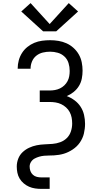

<svg xmlns="http://www.w3.org/2000/svg" viewBox="-20 -1002 640 1237"><path d="M342 -800H258L117 -928L177 -982L300 -847L423 -982L483 -928ZM247 215Q226 215 206 212Q186 209 167.5 201Q149 193 133 179.5Q117 166 106.5 148.5Q96 131 92 111Q88 91 88 71Q88 45 97.5 20.5Q107 -4 125.5 -21.5Q144 -39 167.5 -50Q191 -61 216 -66Q241 -71 267 -72Q293 -73 318.5 -75Q344 -77 368.5 -86Q393 -95 411 -113Q429 -131 437 -156Q445 -181 445 -206Q445 -226 441.5 -244.5Q438 -263 429 -280Q420 -297 405.5 -310Q391 -323 374 -331Q357 -339 338 -342Q319 -345 300 -345H236V-419H300Q317 -419 334 -422Q351 -425 366.5 -432.5Q382 -440 394.5 -452Q407 -464 415 -479Q423 -494 426 -511Q429 -528 429 -545Q429 -571 421.5 -595.5Q414 -620 395.5 -637.5Q377 -655 352.5 -662Q328 -669 303 -669Q279 -669 256 -663.5Q233 -658 214.5 -643.5Q196 -629 186.5 -606.5Q177 -584 177 -561Q177 -560 177 -559.5Q177 -559 177 -559H94Q94 -559 94 -560Q94 -561 94 -562Q94 -588 101 -613.5Q108 -639 122 -661Q136 -683 156.5 -699.5Q177 -716 201 -726Q225 -736 251 -739.5Q277 -743 303 -743Q330 -743 357 -738.5Q384 -734 408.5 -723Q433 -712 453.5 -693.5Q474 -675 487.5 -651.5Q501 -628 506.5 -601Q512 -574 512 -547Q512 -521 507 -495.5Q502 -470 488.5 -448Q475 -426 454.5 -409.5Q434 -393 410 -383Q437 -373 460.5 -355.5Q484 -338 499.5 -314Q515 -290 521.5 -261.5Q528 -233 528 -204Q528 -188 526 -172.5Q524 -157 520.5 -141.5Q517 -126 510 -111Q503 -96 494 -83Q485 -70 473.5 -59Q462 -48 448.5 -39Q435 -30 420.5 -23Q406 -16 391 -11.5Q376 -7 360 -4.5Q344 -2 328 -1Q312 0 296 0Q280 0 264 1.5Q248 3 232.5 7.5Q217 12 203 19.5Q189 27 180 41Q171 55 171 71Q171 86 176 100Q181 114 192 124Q203 134 217.5 137.5Q232 141 247 141H300V215Z"/></svg>

Font: Iosevka SS04 Extended
Style: Regular
Weight: 400
Width: 7
Monospace: yes
Designer: Belleve Invis
Foundry: Belleve Invis
Version: Version 19.0.0; ttfautohint (v1.8.4)